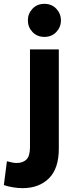

<svg xmlns="http://www.w3.org/2000/svg" viewBox="-81 -782 401 999"><path d="M64 -676Q64 -711 88 -736.5Q112 -762 150 -762Q188 -762 212 -736.5Q236 -711 236 -676Q236 -641 212 -615.5Q188 -590 150 -590Q112 -590 88 -615.5Q64 -641 64 -676ZM-61 181 -45 57Q-29 61 -17.5 63.5Q-6 66 6 66Q38 66 56.5 48Q75 30 75 -16V-525H225V-8Q225 95 173.5 146Q122 197 36 197Q13 197 -14 192.5Q-41 188 -61 181Z"/></svg>

Font: Radio Canada
Style: Bold
Weight: 700
Designer: Charles Daoud, Etienne Aubert Bonn, Alexandre Saumier Demers, Jacques Le Bailly
Foundry: Radio-Canada
Version: Version 2.104; ttfautohint (v1.8.4.7-5d5b);gftools[0.9.28.de